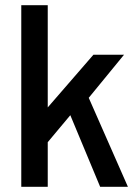

<svg xmlns="http://www.w3.org/2000/svg" viewBox="-20 -720 523 740"><path d="M62 0H164V-172L251 -276L366 0H473L322 -343L458 -509H340L164 -306V-700H62Z"/></svg>

Font: Vanilla Cream DemiBold
Style: Regular
Weight: 600
Designer: Jeremy Tribby, Jinavaṁso
Foundry: Tribby Type
Version: Version 1.422;Glyphs 3.1.2 (3151)